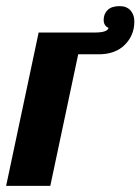

<svg xmlns="http://www.w3.org/2000/svg" viewBox="-58 -606 458 626"><path d="M68 -500H252Q292 -500 296 -515Q280 -522 280 -541Q280 -561 293 -573.5Q306 -586 332 -586Q355 -586 367.5 -572Q380 -558 380 -536Q380 -491 349 -460Q318 -429 264 -429H197L106 0H-38Z"/></svg>

Font: Lobster
Style: Regular
Weight: 400
Designer: Impallari Type
Foundry: Impallari Type
Version: Version 2.100